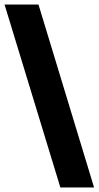

<svg xmlns="http://www.w3.org/2000/svg" viewBox="-35 -735 433 843"><path d="M378 88H230L-15 -715H134Z"/></svg>

Font: Bricolage Grotesque 48pt Condensed ExtraBold ExtraBold
Style: Regular
Weight: 800
Version: Version 1.000;gftools[0.9.30]